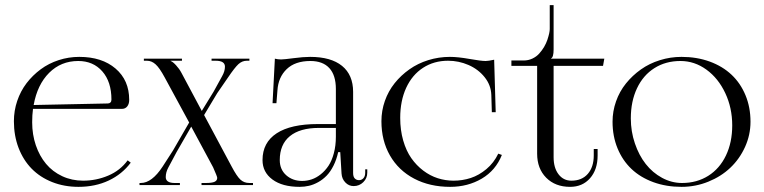

<svg xmlns="http://www.w3.org/2000/svg" viewBox="-20 -719 2970 746"><path d="M34 -248Q34 -288.8 46.9 -326.9Q59.8 -365 83.2 -395.8Q106.8 -426.5 138 -449.6Q169.2 -472.8 208 -485.4Q246.8 -498 288 -498Q376 -498 429 -452.6Q482 -407.2 482 -331Q482 -315.2 474.4 -305.6Q466.8 -296 454 -296H108.2Q105 -272.2 105 -244Q105 -196.2 119.2 -154.5Q133.5 -112.8 158.9 -82.4Q184.2 -52 221.6 -34.5Q259 -17 303 -17Q353.8 -17 400.2 -36.6Q446.8 -56.2 476 -96L488 -87Q454.5 -42.2 402.4 -17.6Q350.2 7 285 7Q229.5 7 182.6 -11.6Q135.8 -30.2 103.1 -63.5Q70.5 -96.8 52.2 -144.2Q34 -191.8 34 -248ZM110.8 -311 399 -317Q405.2 -317 409.1 -320.9Q413 -324.8 413 -332Q413 -401.2 377.6 -441.6Q342.2 -482 284 -482Q217 -482 171 -436.1Q125 -390.2 110.8 -311Z M522 0V-8H527Q570.2 -8 612 -72L652 -134L715 -243L620 -418Q599.8 -455.5 584.4 -469.2Q569 -483 551 -483H539V-491H687V-483H643V-482Q651.8 -479 664.2 -465.2Q676.8 -451.5 685 -436L764 -288L810 -363L843 -423Q854 -442.2 854 -460Q854 -483 818 -483H802V-491H949V-483H939Q920.8 -483 906.2 -469.6Q891.8 -456.2 866 -418L824 -357L773 -272L880 -72Q900 -34.2 914.1 -21.1Q928.2 -8 949 -8H963V0H763V-8H780Q803.8 -8 813.9 -12.8Q824 -17.5 824 -28Q824 -33 808 -69L723 -227L666 -128L634 -68Q624 -49.5 624 -31Q624 -8 659 -8H679V0Z M1000 -97Q1000 -165.2 1055 -201.1Q1110 -237 1215 -237H1285V-373Q1285 -426.8 1259.6 -454.4Q1234.2 -482 1186 -482Q1126.8 -482 1094 -450.5Q1061.2 -419 1058 -368L1054 -318H1039L1048 -491Q1060 -488 1072 -488Q1083 -488 1120.8 -493Q1158.5 -498 1185 -498Q1266 -498 1309 -463Q1352 -428 1352 -362V-47Q1352 -32.2 1358.5 -25.6Q1365 -19 1375 -19Q1385.2 -19 1392.1 -26.6Q1399 -34.2 1399 -48V-61H1407V-48Q1407 -26.5 1391.5 -11.2Q1376 4 1354 4Q1335.2 4 1321.8 -10.1Q1308.2 -24.2 1307 -45L1302 -128H1294Q1287.5 -98.5 1275.6 -75Q1263.8 -51.5 1249 -36.4Q1234.2 -21.2 1216.2 -11.2Q1198.2 -1.2 1180.5 2.9Q1162.8 7 1144 7Q1077.2 7 1038.6 -21.5Q1000 -50 1000 -97ZM1067 -97Q1067 -60.5 1092 -38.2Q1117 -16 1154 -16Q1172.8 -16 1191 -22.1Q1209.2 -28.2 1226.4 -41.9Q1243.5 -55.5 1256.5 -75.1Q1269.5 -94.8 1277.2 -123.9Q1285 -153 1285 -188V-222H1219Q1145.5 -222 1106.2 -189.9Q1067 -157.8 1067 -97Z M1462 -248Q1462 -288.8 1475.4 -326.9Q1488.8 -365 1513.4 -395.8Q1538 -426.5 1570.8 -449.6Q1603.5 -472.8 1644.1 -485.4Q1684.8 -498 1728 -498Q1759.2 -498 1804.2 -490Q1849.2 -482 1867 -482Q1877.5 -482 1900 -487L1906 -283H1891L1889 -350Q1887.8 -388.2 1862.9 -419.2Q1838 -450.2 1800.1 -466.6Q1762.2 -483 1721 -483Q1666 -483 1623.8 -455.6Q1581.5 -428.2 1558.2 -377.8Q1535 -327.2 1535 -261Q1535 -213.5 1546.6 -173.1Q1558.2 -132.8 1578.1 -104.5Q1598 -76.2 1624.6 -56.1Q1651.2 -36 1681 -26.5Q1710.8 -17 1742 -17Q1777.2 -17 1809.2 -27.5Q1841.2 -38 1870 -62.1Q1898.8 -86.2 1916 -122L1930 -117Q1906 -56.8 1851.8 -24.9Q1797.5 7 1729 7Q1650 7 1589.2 -24.9Q1528.5 -56.8 1495.2 -114.8Q1462 -172.8 1462 -248Z M2131 -463V-108Q2131 -67 2150 -42Q2169 -17 2200 -17Q2241 -17 2264 -43.6Q2287 -70.2 2287 -115V-140H2302V-115Q2302 -60 2272.6 -26.5Q2243.2 7 2195 7Q2137.5 7 2102.2 -28.5Q2067 -64 2067 -122V-463H1967V-484H2015Q2033 -484 2048.8 -491.5Q2064.5 -499 2075.1 -510.9Q2085.8 -522.8 2094 -536.6Q2102.2 -550.5 2106.9 -564.6Q2111.5 -578.8 2113.8 -589.2Q2116 -599.8 2116 -606V-699H2131V-527Q2131 -496.2 2121 -492V-491H2328L2323 -463Z M2628 7Q2568.5 7 2518.5 -11.2Q2468.5 -29.5 2433.6 -62.5Q2398.8 -95.5 2379.4 -142.6Q2360 -189.8 2360 -246Q2360 -286.8 2373.6 -325.2Q2387.2 -363.8 2412.2 -394.8Q2437.2 -425.8 2470.1 -449.1Q2503 -472.5 2543.9 -485.2Q2584.8 -498 2628 -498Q2687.5 -498 2737.5 -479.8Q2787.5 -461.5 2822.4 -428.6Q2857.2 -395.8 2876.6 -348.9Q2896 -302 2896 -246Q2896 -194.8 2874.8 -148Q2853.5 -101.2 2817.6 -67.2Q2781.8 -33.2 2732.1 -13.1Q2682.5 7 2628 7ZM2630 -8Q2687.5 -8 2731.9 -35.9Q2776.2 -63.8 2800.6 -114.8Q2825 -165.8 2825 -232Q2825 -299.8 2798 -357.2Q2771 -414.8 2724.8 -448.4Q2678.5 -482 2624 -482Q2566.5 -482 2522.8 -454.4Q2479 -426.8 2455 -376Q2431 -325.2 2431 -259Q2431 -208.2 2446.8 -161.9Q2462.5 -115.5 2489 -81.8Q2515.5 -48 2552.5 -28Q2589.5 -8 2630 -8Z"/></svg>

Font: FogtwoNo5
Style: Regular
Weight: 400
Designer: gluk (gluksza@wp.pl)
Foundry: gluk (gluksza@wp.pl)
Version: Version 0.87